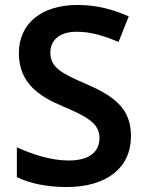

<svg xmlns="http://www.w3.org/2000/svg" viewBox="-20 -744 590 774"><path d="M508 -195C508 -307 441 -356 326 -406C226 -449 183 -473 183 -532C183 -582 220 -616 289 -616C346 -616 398 -600 458 -575L499 -678C433 -707 368 -724 293 -724C149 -724 56 -651 56 -529C56 -406 144 -353 232 -316C329 -275 381 -247 381 -188C381 -134 343 -97 257 -97C183 -97 108 -123 48 -150V-30C101 -4 171 10 248 10C411 10 508 -68 508 -195Z"/></svg>

Font: Noto Sans Myanmar SemiBold
Style: Regular
Weight: 600
Designer: Monotype Design Team
Foundry: Monotype Imaging Inc.
Version: Version 2.107